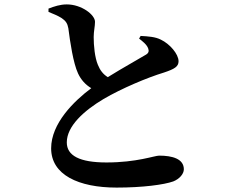

<svg xmlns="http://www.w3.org/2000/svg" viewBox="-20 -810 1040 871"><path d="M200 -771V-756C220 -748 242 -739 258 -729C278 -716 286 -704 290 -682C298 -620 312 -524 334 -477C347 -449 367 -426 394 -410C315 -351 212 -250 212 -137C212 -17 336 41 509 41C627 41 724 28 766 13C794 2 814 -21 814 -42C814 -90 761 -104 702 -104C681 -104 601 -73 463 -73C341 -73 283 -104 283 -164C283 -238 361 -308 450 -361C532 -409 648 -458 724 -481C772 -497 790 -508 790 -532C790 -565 750 -611 710 -630C685 -643 653 -645 618 -647L611 -635C626 -623 645 -609 652 -591C657 -578 654 -569 642 -562C618 -547 538 -503 469 -460C448 -473 434 -491 424 -516C410 -549 405 -603 405 -642C405 -668 411 -690 411 -711C411 -743 350 -790 283 -790C253 -790 226 -781 200 -771Z"/></svg>

Font: Noto Serif SC
Style: Bold
Weight: 700
Designer: Ryoko NISHIZUKA 西塚涼子 (kana & ideographs); Frank Grießhammer (Latin, Greek & Cyrillic); Wenlong ZHANG 张文龙 (bopomofo); San
Foundry: Adobe
Version: Version 2.001;hotconv 1.1.0;makeotfexe 2.6.0